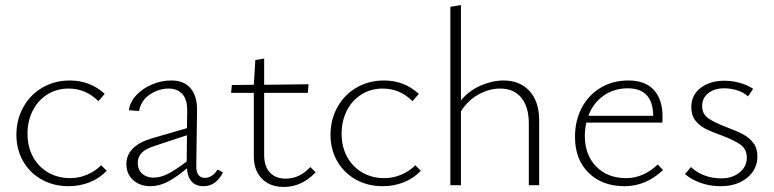

<svg xmlns="http://www.w3.org/2000/svg" viewBox="-20 -734 3067 761"><path d="M45 -200Q45 -260 72.5 -309.5Q100 -359 148.5 -387Q197 -415 257 -415Q337 -415 395 -362L370 -333Q320 -383 252 -383Q205 -383 167.5 -359.5Q130 -336 109.5 -295Q89 -254 89 -204Q89 -152 111 -112Q133 -72 171.5 -50Q210 -28 258 -28Q293 -28 325 -41.5Q357 -55 381 -79L403 -57Q373 -26 334 -11Q295 4 252 4Q193 4 146 -22Q99 -48 72 -94.5Q45 -141 45 -200Z M864 -51Q852 -26 832.5 -11Q813 4 787 4Q757 4 740 -14Q723 -32 721 -67Q680 -32 645.5 -14Q611 4 576 4Q535 4 508 -20Q481 -44 481 -84Q481 -156 583 -186L721 -226L722 -292Q723 -339 703 -361Q683 -383 649 -383Q609 -383 574 -359.5Q539 -336 531 -294L491 -297Q495 -330 520.5 -357Q546 -384 583 -399.5Q620 -415 659 -415Q710 -415 736 -383.5Q762 -352 761 -296L758 -78Q757 -54 766 -41.5Q775 -29 792 -29Q806 -29 819.5 -37.5Q833 -46 842 -62ZM589 -30Q616 -30 646.5 -45.5Q677 -61 720 -94L721 -198L594 -156Q556 -144 541 -127.5Q526 -111 526 -89Q526 -61 543.5 -45.5Q561 -30 589 -30Z M1231 -51Q1176 7 1105 7Q1050 7 1018 -26Q986 -59 986 -114V-366H896L899 -397L986 -398L992 -496L1027 -502V-398L1203 -400L1200 -366H1027V-120Q1027 -75 1049.5 -50.5Q1072 -26 1112 -26Q1168 -26 1210 -72Z M1290 -200Q1290 -260 1317.5 -309.5Q1345 -359 1393.5 -387Q1442 -415 1502 -415Q1582 -415 1640 -362L1615 -333Q1565 -383 1497 -383Q1450 -383 1412.5 -359.5Q1375 -336 1354.5 -295Q1334 -254 1334 -204Q1334 -152 1356 -112Q1378 -72 1416.5 -50Q1455 -28 1503 -28Q1538 -28 1570 -41.5Q1602 -55 1626 -79L1648 -57Q1618 -26 1579 -11Q1540 4 1497 4Q1438 4 1391 -22Q1344 -48 1317 -94.5Q1290 -141 1290 -200Z M2117 -257V0H2076V-244Q2076 -310 2046.5 -346.5Q2017 -383 1962 -383Q1920 -383 1878 -360.5Q1836 -338 1807 -293V0H1765V-707L1807 -714V-336Q1839 -375 1885.5 -395Q1932 -415 1976 -415Q2041 -415 2079 -373Q2117 -331 2117 -257Z M2608 -60Q2540 4 2456 4Q2367 4 2313 -49Q2259 -102 2259 -191Q2259 -257 2286.5 -308Q2314 -359 2362 -387Q2410 -415 2470 -415Q2538 -415 2572 -377Q2606 -339 2606 -272Q2606 -256 2605 -248H2304Q2298 -223 2298 -195Q2298 -120 2343 -74Q2388 -28 2462 -28Q2530 -28 2587 -82ZM2312 -275H2569Q2568 -384 2468 -384Q2414 -384 2372.5 -355Q2331 -326 2312 -275Z M2695 -44 2719 -72Q2740 -51 2771.5 -39Q2803 -27 2838 -27Q2883 -27 2911.5 -50.5Q2940 -74 2940 -109Q2940 -143 2914.5 -161Q2889 -179 2838 -198Q2799 -212 2775.5 -224Q2752 -236 2736 -256.5Q2720 -277 2720 -309Q2720 -358 2757.5 -386Q2795 -414 2851 -414Q2882 -414 2912.5 -405.5Q2943 -397 2965 -382L2945 -352Q2927 -368 2902 -376Q2877 -384 2850 -384Q2811 -384 2787 -364.5Q2763 -345 2763 -314Q2763 -282 2787.5 -265Q2812 -248 2862 -229Q2902 -214 2925.5 -201.5Q2949 -189 2965.5 -168Q2982 -147 2982 -114Q2982 -63 2941.5 -29.5Q2901 4 2836 4Q2793 4 2756 -9.5Q2719 -23 2695 -44Z"/></svg>

Font: Ysabeau Light
Style: Regular
Weight: 300
Designer: Christian Thalmann (Catharsis Fonts)
Version: Version 0.003